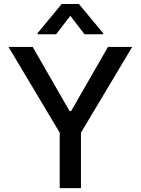

<svg xmlns="http://www.w3.org/2000/svg" viewBox="-20 -969 725 989"><path d="M23.8 -727.3 287.6 -285.5V0H397V-285.5L660.9 -727.3H536.2L346.2 -396.7H338.4L148.4 -727.3ZM173.3 -792.6H269.2L342.3 -887.8L415.1 -792.6H511.4V-797.9L386.4 -948.5H297.9L173.3 -797.9Z"/></svg>

Font: Magic Ui Pro Medium
Style: Regular
Weight: 500
Designer: Stefan Endress, Andreas Faust
Version: Version 1.000;FEAKit 1.0